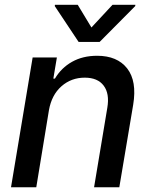

<svg xmlns="http://www.w3.org/2000/svg" viewBox="-20 -787 637 807"><path d="M185.7 -323.9 132.5 0H26.3L117.2 -545.5H219.1L204.2 -456.7H210.9Q237.6 -501.8 282.8 -527.2Q328.1 -552.6 388.1 -552.6Q473 -552.6 514.6 -499.3Q556.1 -446 539.8 -346.9L481.5 0H375.4L431.1 -334.2Q441.1 -393.5 415.8 -427Q390.6 -460.6 336.3 -460.6Q279.5 -460.6 238.3 -424.4Q197.1 -388.1 185.7 -323.9ZM306.8 -766.7 364.3 -671.5 452.8 -766.7H549L548.3 -761.4L398.8 -610.8H310.4L210.2 -761.4L210.9 -766.7Z"/></svg>

Font: Karasuma Gothic
Style: Medium Italic
Weight: 500
Italic angle: 9.39998°
Designer: Rasmus Andersson / Ryoko Nishizuka
Foundry: Genbu
Version: Version 1.00